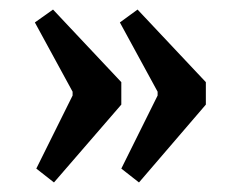

<svg xmlns="http://www.w3.org/2000/svg" viewBox="-20 -431 485 402"><path d="M268 -411 411 -259V-212L271 -49L234 -78L310 -231V-239L231 -384ZM91 -411 234 -259V-212L93 -49L56 -78L132 -231V-239L53 -384Z"/></svg>

Font: Grenze Gotisch Medium
Style: Regular
Weight: 500
Designer: Renata Polastri
Foundry: Omnibus-Type
Version: Version 1.001